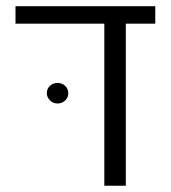

<svg xmlns="http://www.w3.org/2000/svg" viewBox="-20 -591 544 611"><path d="M29.3 -571.3H474.1V-515.6H380.4V0H312V-515.6H29.3ZM163.1 -261.7Q148.4 -261.7 138.7 -272Q128.9 -282.2 128.9 -294.4Q128.9 -308.1 138.7 -317.6Q148.4 -327.1 163.1 -327.1Q177.7 -327.1 187.5 -317.6Q197.3 -308.1 197.3 -294.4Q197.3 -280.8 187.5 -271.2Q177.7 -261.7 163.1 -261.7Z"/></svg>

Font: Heebo Light
Style: Regular
Weight: 300
Designer: Oded Ezer
Foundry: Ezer Type House
Version: Version 3.100